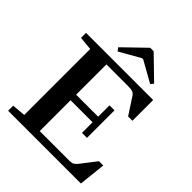

<svg xmlns="http://www.w3.org/2000/svg" viewBox="-237 -1015 1156 1156"><g transform="rotate(45 341.0 -436.5)"><path d="M243.2 -718.3 227.5 -738.8 366.2 -873H395.5L535.6 -736.8L520.5 -718.3L386.2 -793.5H375ZM29.3 0V-43L115.7 -50.8V-612.3L29.3 -620.6V-663.1H601.1V-486.3H564.5L494.6 -593.8Q486.8 -605.5 474.6 -610.6Q462.4 -615.7 437 -615.7H250.5V-357.9H438V-454.6H480.5V-220.2H438V-310.5H250.5V-47.9H506.8Q522.5 -47.9 533.2 -53.7Q543.9 -59.6 556.2 -75.2L630.9 -171.9H667.5L648.9 0Z"/></g></svg>

Font: Elstob 6pt SemiBold
Style: Regular
Weight: 600
Designer: Peter S. Baker
Version: Version 1.015